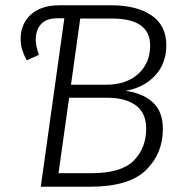

<svg xmlns="http://www.w3.org/2000/svg" viewBox="-20 -705 695 725"><path d="M595 -218Q595 -125 531 -62.5Q467 0 321 0H134L223 -636H197Q155 -636 135 -614Q115 -592 115 -554Q115 -532 127 -498L81 -477Q70 -498 64 -516.5Q58 -535 58 -558Q58 -615 96.5 -650Q135 -685 204 -685H400Q496 -685 552 -647Q608 -609 608 -534Q608 -465 565.5 -419.5Q523 -374 454 -362Q517 -354 556 -319.5Q595 -285 595 -218ZM283 -635 248 -385H379Q457 -385 502 -426Q547 -467 547 -533Q547 -635 403 -635ZM532 -219Q532 -279 492.5 -307.5Q453 -336 384 -336H241L201 -51H325Q438 -51 485 -98.5Q532 -146 532 -219Z"/></svg>

Font: FiraGO Light
Style: Italic
Weight: 300
Italic angle: -8°
Designer: bBox Type GmbH
Foundry: bBox Type GmbH
Version: Version 1.001